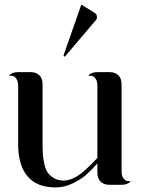

<svg xmlns="http://www.w3.org/2000/svg" viewBox="-20 -820 626 852"><path d="M519.5 -59.6Q519.5 -40 526.9 -29.8Q534.2 -19.5 541.5 -17.6Q548.8 -15.6 560.5 -15.6Q546.9 0 519.5 0H465.8Q440.4 0 426.3 -14.2Q412.1 -28.3 412.1 -53.7V-94.7Q382.8 -62.5 361.3 -43.5Q339.8 -24.4 302.7 -6.3Q265.6 11.7 226.6 11.7Q143.6 11.7 102.1 -37.6Q60.5 -86.9 60.5 -179.7V-439.5Q60.5 -459 53.2 -469.7Q45.9 -480.5 38.6 -482.4Q31.2 -484.4 19.5 -484.4Q33.2 -500 60.5 -500H115.2Q140.6 -500 154.8 -485.8Q168.9 -471.7 168.9 -446.3V-191.4V-177.7Q168.9 -154.3 169.9 -137.7Q170.9 -121.1 175.8 -96.7Q180.7 -72.3 189.9 -57.1Q199.2 -42 217.8 -30.3Q236.3 -18.6 262.7 -18.6Q290 -18.6 321.8 -37.6Q353.5 -56.6 412.1 -119.1V-439.5Q412.1 -459 404.8 -469.7Q397.5 -480.5 390.1 -482.4Q382.8 -484.4 371.1 -484.4Q384.8 -500 412.1 -500H465.8Q491.2 -500 505.4 -485.8Q519.5 -471.7 519.5 -446.3ZM405.3 -730.5 267.6 -568.4 261.7 -573.2 340.8 -799.8 400.4 -762.7Q410.2 -756.8 410.2 -744.1Q410.2 -735.4 405.3 -730.5Z"/></svg>

Font: Olivea
Style: LigaturesFont
Weight: 400
Designer: Achmad Aprilia Pratama
Version: Version 001.000